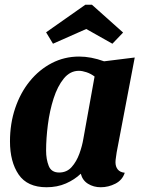

<svg xmlns="http://www.w3.org/2000/svg" viewBox="-20 -768 605 808"><path d="M176 20Q95 20 58.5 -33.5Q22 -87 22 -173Q22 -248 44 -313Q66 -378 105.5 -426.5Q145 -475 198 -502.5Q251 -530 313 -530Q363 -530 418 -510L547 -526L471 -127Q470 -118 468 -106Q466 -94 466 -85Q466 -67 475.5 -55Q485 -43 505 -41Q495 -10 465.5 5Q436 20 404 20Q374 20 350.5 5.5Q327 -9 320 -37Q294 -12 257.5 4Q221 20 176 20ZM229 -42Q261 -42 281.5 -65Q302 -88 314 -121Q326 -154 331 -185L378 -446Q362 -458 344 -464Q326 -470 312 -470Q275 -470 248.5 -437.5Q222 -405 205.5 -353.5Q189 -302 181.5 -243.5Q174 -185 174 -134Q174 -98 185 -70Q196 -42 229 -42ZM203 -584 174 -632 339 -748H367L498 -631L453 -584L343 -646Z"/></svg>

Font: Sansita Swashed SemiBold
Style: Regular
Weight: 600
Designer: Pablo Cosgaya
Foundry: Omnibus-Type
Version: Version 1.003; ttfautohint (v1.8.3)